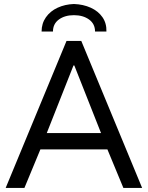

<svg xmlns="http://www.w3.org/2000/svg" viewBox="-20 -920 724 940"><path d="M305.7 -719.7H377.9L675.8 0H584L505.9 -188.5H177.7L99.6 0H7.8ZM501 -765.6H445.3Q445.3 -803.2 416 -824.5Q386.7 -845.7 341.8 -845.7Q297.4 -845.7 268.3 -824.5Q239.3 -803.2 239.3 -765.6H183.6Q183.6 -805.2 204.8 -835.4Q226.1 -865.7 262.2 -882.3Q298.3 -898.9 341.8 -900.4Q387.2 -898.9 424.1 -882.3Q460.9 -865.7 481.7 -835.7Q502.4 -805.7 501 -765.6ZM474.6 -268.6 343.8 -599.6H339.8L209 -268.6Z"/></svg>

Font: Reddit Sans Fudge
Style: Regular
Weight: 400
Designer: Stephen Hutchings
Foundry: Reddit
Version: Version 1.011